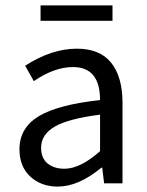

<svg xmlns="http://www.w3.org/2000/svg" viewBox="-20 -678 544 710"><path d="M194 12Q132 12 92 -25Q52 -62 52 -126Q52 -205 123 -248Q194 -291 350 -308Q350 -430 250 -430Q181 -430 105 -378L73 -435Q171 -498 264 -498Q350 -498 391.5 -445.5Q433 -393 433 -298V0H365L358 -58H355Q270 12 194 12ZM218 -54Q277 -54 350 -119V-254Q232 -239 182 -209.5Q132 -180 132 -132Q132 -93 156 -73.5Q180 -54 218 -54ZM130 -601V-658H396V-601Z"/></svg>

Font: Toshiba Sans
Style: Regular
Weight: 400
Designer: Paul D. Hunt
Foundry: Toshiba Corporation
Version: Version 2.020;PS 2.0;hotconv 1.0.86;makeotf.lib2.5.63406